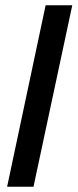

<svg xmlns="http://www.w3.org/2000/svg" viewBox="-20 -708 294 728"><path d="M7 0 153 -688H254L107 0Z"/></svg>

Font: Saira Condensed Medium
Style: Italic
Weight: 500
Width: 3
Italic angle: -12°
Designer: Hector Gatti with collaboration of the Omnibus-Type team
Foundry: Omnibus-Type
Version: Version 1.101